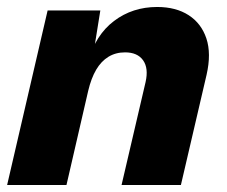

<svg xmlns="http://www.w3.org/2000/svg" viewBox="-20 -530 651 550"><path d="M0.4 0 116.4 -500H267.4L241.8 -340.6L233 -354.6Q253.6 -429.8 306.6 -469.9Q359.6 -510 430.2 -510Q484 -510 520.4 -486.5Q556.8 -463 571.2 -419.8Q585.6 -376.6 571.8 -316L498.2 0H328.2L397 -294.8Q406 -334.6 389.9 -357.3Q373.8 -380 338.2 -380Q311.4 -380 290.6 -367.3Q269.8 -354.6 255.5 -330.3Q241.2 -306 232.6 -269.6L170.4 0Z"/></svg>

Font: Work Sans
Style: Italic
Weight: 400
Italic angle: -13°
Designer: Wei Huang
Foundry: Wei Huang
Version: Version 2.012